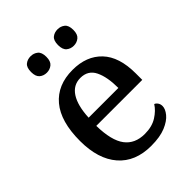

<svg xmlns="http://www.w3.org/2000/svg" viewBox="-216 -857 977 977"><g transform="rotate(-45 272.5 -368.5)"><path d="M292 10Q178 10 115.5 -62Q53 -134 53 -264Q53 -404 113 -475.5Q173 -547 282 -547Q382 -547 439.5 -486.5Q497 -426 497 -307V-260H166Q168 -153 204.5 -104.5Q241 -56 312 -56Q364 -56 399.5 -78.5Q435 -101 453 -130Q462 -127 469 -117Q476 -107 476 -93Q476 -72 456.5 -48Q437 -24 396.5 -7Q356 10 292 10ZM382 -317Q382 -396 359 -443Q336 -490 281 -490Q230 -490 201 -445.5Q172 -401 168 -317ZM374 -629Q351 -629 335 -642.5Q319 -656 319 -688Q319 -721 335 -734Q351 -747 374 -747Q396 -747 412.5 -734Q429 -721 429 -688Q429 -656 412.5 -642.5Q396 -629 374 -629ZM180 -629Q157 -629 141 -642.5Q125 -656 125 -688Q125 -721 141 -734Q157 -747 180 -747Q202 -747 218.5 -734Q235 -721 235 -688Q235 -656 218.5 -642.5Q202 -629 180 -629Z"/></g></svg>

Font: Noto Serif Khmer Medium
Style: Regular
Weight: 500
Version: Version 2.003